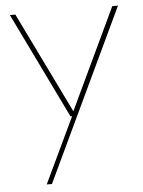

<svg xmlns="http://www.w3.org/2000/svg" viewBox="-52 -543 598 805"><g transform="rotate(-5 247.0 -140.5)"><path d="M112 220 243 -56H236L20 -501H43L250 -76L451 -501H475L134 220Z"/></g></svg>

Font: DM Sans 17pt Thin
Style: Regular
Weight: 250
Version: Version 4.004;gftools[0.9.30]